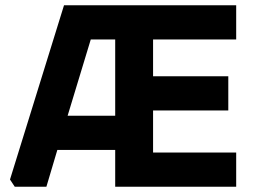

<svg xmlns="http://www.w3.org/2000/svg" viewBox="-20 -710 968 730"><path d="M18 -27.5 223.4 -690H878V-559.9H562V-420H848V-289.9H562V-130.1H878V0H418V-139.9H198L156.4 0H36.1ZM237.1 -270H418V-559.9H325.1Z"/></svg>

Font: Oxanium ExtraLight
Style: Regular
Weight: 200
Designer: Severin Meyer
Version: Version 2.000